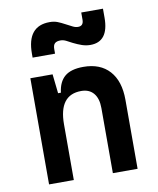

<svg xmlns="http://www.w3.org/2000/svg" viewBox="-87 -854 760 922"><g transform="rotate(-10 293.0 -393.0)"><path d="M388.2 0V-317.4Q388.2 -364.3 366.9 -389.6Q345.7 -415 306.6 -415Q197.8 -415 197.8 -271.5V0H77.1V-517.6H185.5L195.8 -423.8H209.5Q215.8 -476.1 246.1 -501.7Q276.4 -527.3 336.9 -527.3Q418.9 -527.3 463.9 -477.5Q508.8 -427.7 508.8 -336.9V0ZM105 -613.3V-632.8Q105 -767.1 214.8 -767.1Q236.3 -767.1 252.7 -760.7Q269 -754.4 289.6 -743.2Q308.1 -733.4 320.8 -727.1Q333.5 -720.7 346.2 -720.7Q372.6 -720.7 372.6 -751V-786.1H478.5V-742.2Q478.5 -625 389.2 -625Q368.7 -625 348.6 -631.8Q328.6 -638.7 307.1 -649.4Q291.5 -657.7 278.1 -664.6Q264.6 -671.4 250.5 -671.4Q232.4 -671.4 223.4 -663.3Q214.4 -655.3 214.4 -635.3V-613.3Z"/></g></svg>

Font: Cascadia Mono NF SemiBold
Style: Regular
Weight: 600
Monospace: yes
Designer: Aaron Bell
Foundry: Saja Typeworks
Version: Version 2404.023; ttfautohint (v1.8.4)